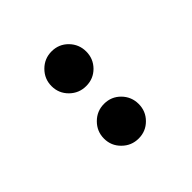

<svg xmlns="http://www.w3.org/2000/svg" viewBox="-23 -745 214 214"><g transform="rotate(45 83.5 -638.5)"><path d="M41.4 -611.2Q30.1 -611.2 22 -619.3Q14 -627.3 14 -638.7Q14 -650.1 22 -658Q30.1 -665.9 41.4 -665.9Q52.8 -665.9 60.8 -658Q68.7 -650.1 68.7 -638.7Q68.7 -627.3 60.8 -619.3Q52.8 -611.2 41.4 -611.2ZM124.1 -611.2Q112.8 -611.2 104.7 -619.3Q96.7 -627.3 96.7 -638.7Q96.7 -650.1 104.7 -658Q112.8 -665.9 124.1 -665.9Q135.5 -665.9 143.4 -658Q151.4 -650.1 151.4 -638.7Q151.4 -627.3 143.4 -619.3Q135.5 -611.2 124.1 -611.2Z"/></g></svg>

Font: Anybody UltraCondensed Thin
Style: Regular
Weight: 100
Width: 1
Designer: Tyler Finck
Foundry: Etcetera Type Company
Version: Version 1.110